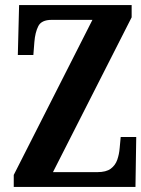

<svg xmlns="http://www.w3.org/2000/svg" viewBox="-20 -734 555 754"><path d="M34 0V-47L343 -656H183Q143 -656 130.5 -631.5Q118 -607 115 -569L111 -518H50L55 -714H497V-666L188 -58H362Q397 -58 415 -71.5Q433 -85 440.5 -106.5Q448 -128 450 -153L454 -196H515L512 0Z"/></svg>

Font: Noto Serif ExtraCondensed
Style: Bold
Weight: 700
Width: 2
Designer: Monotype Design Team
Foundry: Monotype Imaging Inc.
Version: Version 2.014; ttfautohint (v1.8.4.7-5d5b)